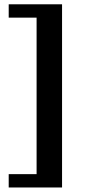

<svg xmlns="http://www.w3.org/2000/svg" viewBox="-20 -730 390 871"><path d="M261.5 -710.5V120.5H19.5V60H146V-650H19.5V-710.5Z"/></svg>

Font: Newsreader
Style: Bold
Weight: 700
Designer: Hugues Gentile
Foundry: Production Type
Version: Version 1.003